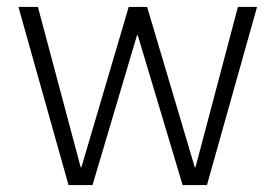

<svg xmlns="http://www.w3.org/2000/svg" viewBox="-20 -532 792 552"><path d="M33 -512H89L212 -51H214L350 -512H403L540 -51H542L664 -512H719L575 0H505L376 -431H374L246 0H177Z"/></svg>

Font: Plexus Sans Light
Style: Regular
Weight: 300
Version: Version 2.001;PS 002.001;hotconv 1.0.70;makeotf.lib2.5.58329